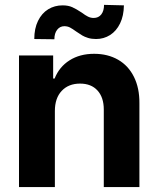

<svg xmlns="http://www.w3.org/2000/svg" viewBox="-20 -754 638 774"><path d="M201.2 0H56.6V-530.3H194.3V-437.5H200.2Q218.8 -484.4 260.3 -510.7Q301.8 -537.1 359.4 -537.1Q414.6 -537.1 456.1 -513.2Q497.6 -489.3 520 -444.1Q542.5 -398.9 542 -337.9V0H398.4V-312.5Q398.4 -361.3 373 -389.2Q347.7 -417 302.7 -417Q256.3 -417 228.8 -387.7Q201.2 -358.4 201.2 -306.6ZM232.4 -732.4Q254.9 -732.4 271.2 -725.1Q287.6 -717.8 309.6 -703.1Q323.7 -692.4 334.7 -687Q345.7 -681.6 357.4 -681.6Q377.4 -681.6 388.4 -696Q399.4 -710.4 399.4 -734.4L479.5 -732.4Q479 -690.4 464.1 -659.7Q449.2 -628.9 423.8 -612.8Q398.4 -596.7 367.2 -596.7Q349.1 -596.7 335 -601.1Q320.8 -605.5 311.5 -611.1Q302.2 -616.7 287.1 -627Q272.5 -637.7 262.2 -643.1Q252 -648.4 239.3 -648.4Q221.7 -648.4 210.4 -634Q199.2 -619.6 199.2 -595.7L118.2 -596.7Q118.2 -639.2 133.3 -669.9Q148.4 -700.7 174.3 -716.6Q200.2 -732.4 232.4 -732.4Z"/></svg>

Font: Pretendard JP
Style: Bold
Weight: 700
Designer: Base glyphs from Inter by Rasmus Andersson; Hangeul glyphs from Noto Sans CJK(Source Han Sans) by Jang Soo-young and Kan
Foundry: Kil Hyung-jin
Version: Version 1.309